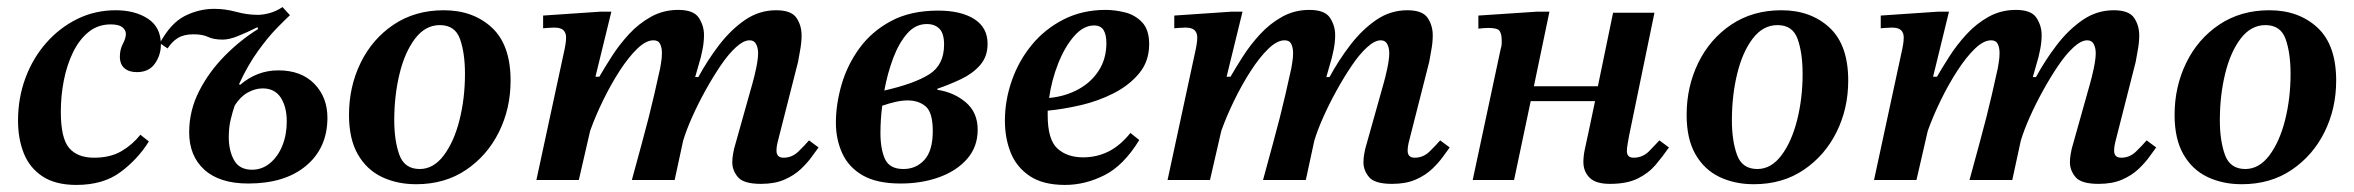

<svg xmlns="http://www.w3.org/2000/svg" viewBox="-20 -509 6656 543"><path d="M196 14Q137 14 100.5 -10Q64 -34 47.5 -75Q31 -116 31 -168Q31 -232 52 -288.5Q73 -345 111 -388Q149 -431 199 -455.5Q249 -480 307 -480Q362 -480 398.5 -456Q435 -432 435 -383Q435 -353 418 -329Q401 -305 367 -305Q345 -305 332 -316Q319 -327 319 -349Q319 -369 327.5 -385Q336 -401 336 -413Q336 -424 326 -432Q316 -440 293 -440Q257 -440 230.5 -418.5Q204 -397 186.5 -361Q169 -325 160.5 -281.5Q152 -238 152 -193Q152 -118 175.5 -90.5Q199 -63 246 -63Q292 -63 323.5 -81.5Q355 -100 377 -128L401 -109Q370 -59 321 -22.5Q272 14 196 14Z M682 10Q601 10 558 -29Q515 -68 515 -135Q515 -196 543 -251Q571 -306 615.5 -351Q660 -396 710 -427L708 -432Q678 -417 653 -407Q628 -397 610 -397Q584 -397 568.5 -404.5Q553 -412 527 -412Q500 -412 483 -401.5Q466 -391 454 -372L432 -387Q463 -444 503 -464Q543 -484 586 -484Q617 -484 648 -475.5Q679 -467 709 -467Q724 -467 742.5 -472Q761 -477 779 -489L800 -466Q788 -455 763 -429.5Q738 -404 709.5 -364.5Q681 -325 656 -271L659 -269Q707 -310 767 -310Q832 -310 869 -272Q906 -234 906 -176Q906 -91 846 -40.5Q786 10 682 10ZM693 -29Q721 -29 743.5 -47.5Q766 -66 778.5 -97Q791 -128 791 -165Q791 -207 774 -233Q757 -259 723 -259Q702 -259 681 -247.5Q660 -236 644 -211Q638 -194 632.5 -171.5Q627 -149 627 -121Q627 -83 642 -56Q657 -29 693 -29Z M1157 12Q1103 12 1060 -8.5Q1017 -29 992 -72.5Q967 -116 967 -184Q967 -264 1000 -331.5Q1033 -399 1093.5 -439.5Q1154 -480 1235 -480Q1318 -480 1371 -431Q1424 -382 1424 -281Q1424 -202 1391 -135.5Q1358 -69 1298 -28.5Q1238 12 1157 12ZM1167 -31Q1206 -31 1235 -69.5Q1264 -108 1279.5 -169.5Q1295 -231 1295 -300Q1295 -359 1281 -398.5Q1267 -438 1224 -438Q1183 -438 1154 -400Q1125 -362 1110 -300.5Q1095 -239 1095 -169Q1095 -111 1109.5 -71Q1124 -31 1167 -31Z M2132 11Q2083 11 2067 -8Q2051 -27 2051 -50Q2051 -61 2053 -72.5Q2055 -84 2056 -88L2108 -273Q2113 -290 2118.5 -316Q2124 -342 2124 -359Q2124 -373 2118.5 -384Q2113 -395 2100 -395Q2083 -395 2061.5 -375.5Q2040 -356 2018 -323.5Q1996 -291 1975 -253Q1954 -215 1937.5 -178Q1921 -141 1912 -111L1888 0H1767Q1783 -59 1794.5 -101Q1806 -143 1814.5 -176.5Q1823 -210 1830.5 -242.5Q1838 -275 1847 -316Q1847 -317 1849.5 -331Q1852 -345 1852 -359Q1852 -374 1847 -384.5Q1842 -395 1828 -395Q1807 -395 1782.5 -371.5Q1758 -348 1733 -309.5Q1708 -271 1686 -226Q1664 -181 1649 -139L1617 0H1497L1577 -371Q1577 -371 1579 -382Q1581 -393 1581 -403Q1581 -416 1573.5 -423.5Q1566 -431 1547 -431Q1539 -431 1527.5 -430Q1516 -429 1516 -429V-465L1678 -476H1709L1664 -292H1675Q1690 -318 1710.5 -350Q1731 -382 1758.5 -412Q1786 -442 1821 -461.5Q1856 -481 1898 -481Q1942 -481 1956.5 -458.5Q1971 -436 1971 -410Q1971 -390 1967 -370Q1963 -350 1962 -347L1946 -291H1955Q1981 -339 2014 -382Q2047 -425 2087 -452.5Q2127 -480 2175 -480Q2218 -480 2232.5 -458.5Q2247 -437 2247 -409Q2247 -388 2242.5 -365Q2238 -342 2237 -334L2179 -106Q2179 -106 2177.5 -98.5Q2176 -91 2176 -83Q2176 -63 2196 -63Q2220 -63 2238 -80.5Q2256 -98 2268 -112L2295 -92Q2288 -83 2276 -66Q2264 -49 2245 -31Q2226 -13 2198.5 -1Q2171 11 2132 11Z M2527 10Q2460 10 2420 -13Q2380 -36 2362 -75.5Q2344 -115 2344 -162Q2344 -214 2360 -269.5Q2376 -325 2410.5 -372.5Q2445 -420 2500 -449.5Q2555 -479 2633 -479Q2698 -479 2735.5 -455Q2773 -431 2773 -385Q2773 -349 2752 -325Q2731 -301 2698.5 -285.5Q2666 -270 2631 -258V-255Q2678 -248 2711.5 -219.5Q2745 -191 2745 -142Q2745 -94 2715.5 -60Q2686 -26 2636.5 -8Q2587 10 2527 10ZM2535 -31Q2571 -31 2594.5 -57Q2618 -83 2618 -138Q2618 -191 2598 -208Q2578 -225 2547 -225Q2530 -225 2511 -220.5Q2492 -216 2475 -210Q2470 -170 2470 -133Q2470 -87 2483 -59Q2496 -31 2535 -31ZM2481 -253Q2565 -272 2607.5 -298.5Q2650 -325 2650 -383Q2650 -414 2637 -427.5Q2624 -441 2601 -441Q2569 -441 2545.5 -414Q2522 -387 2506 -344.5Q2490 -302 2481 -253Z M2992 14Q2930 14 2892.5 -11Q2855 -36 2838.5 -77Q2822 -118 2822 -168Q2822 -225 2841.5 -281Q2861 -337 2898 -382Q2935 -427 2988 -454Q3041 -481 3107 -481Q3133 -481 3161.5 -474Q3190 -467 3210 -446Q3230 -425 3230 -384Q3230 -336 3202 -302Q3174 -268 3130 -245.5Q3086 -223 3036 -211.5Q2986 -200 2943 -196Q2943 -190 2943 -183Q2943 -114 2970.5 -89Q2998 -64 3043 -64Q3082 -64 3115 -80.5Q3148 -97 3177 -133L3202 -113Q3158 -41 3103.5 -13.5Q3049 14 2992 14ZM2947 -232Q2992 -236 3029 -256Q3066 -276 3087.5 -309.5Q3109 -343 3109 -387Q3109 -411 3101 -424Q3093 -437 3074 -437Q3044 -437 3017.5 -406.5Q2991 -376 2972.5 -329Q2954 -282 2947 -232Z M3917 11Q3868 11 3852 -8Q3836 -27 3836 -50Q3836 -61 3838 -72.5Q3840 -84 3841 -88L3893 -273Q3898 -290 3903.5 -316Q3909 -342 3909 -359Q3909 -373 3903.5 -384Q3898 -395 3885 -395Q3868 -395 3846.5 -375.5Q3825 -356 3803 -323.5Q3781 -291 3760 -253Q3739 -215 3722.5 -178Q3706 -141 3697 -111L3673 0H3552Q3568 -59 3579.5 -101Q3591 -143 3599.5 -176.5Q3608 -210 3615.5 -242.5Q3623 -275 3632 -316Q3632 -317 3634.5 -331Q3637 -345 3637 -359Q3637 -374 3632 -384.5Q3627 -395 3613 -395Q3592 -395 3567.5 -371.5Q3543 -348 3518 -309.5Q3493 -271 3471 -226Q3449 -181 3434 -139L3402 0H3282L3362 -371Q3362 -371 3364 -382Q3366 -393 3366 -403Q3366 -416 3358.5 -423.5Q3351 -431 3332 -431Q3324 -431 3312.5 -430Q3301 -429 3301 -429V-465L3463 -476H3494L3449 -292H3460Q3475 -318 3495.5 -350Q3516 -382 3543.5 -412Q3571 -442 3606 -461.5Q3641 -481 3683 -481Q3727 -481 3741.5 -458.5Q3756 -436 3756 -410Q3756 -390 3752 -370Q3748 -350 3747 -347L3731 -291H3740Q3766 -339 3799 -382Q3832 -425 3872 -452.5Q3912 -480 3960 -480Q4003 -480 4017.5 -458.5Q4032 -437 4032 -409Q4032 -388 4027.5 -365Q4023 -342 4022 -334L3964 -106Q3964 -106 3962.5 -98.5Q3961 -91 3961 -83Q3961 -63 3981 -63Q4005 -63 4023 -80.5Q4041 -98 4053 -112L4080 -92Q4073 -83 4061 -66Q4049 -49 4030 -31Q4011 -13 3983.5 -1Q3956 11 3917 11Z M4533 11Q4493 11 4475.5 -6.5Q4458 -24 4458 -51Q4458 -67 4462 -86.5Q4466 -106 4474 -142L4491 -223H4309L4262 0H4145L4224 -370Q4227 -379 4227 -386Q4227 -393 4227 -395Q4227 -413 4221 -421.5Q4215 -430 4190 -430Q4184 -430 4177 -429.5Q4170 -429 4161 -428V-465L4327 -476H4362L4318 -265H4499L4542 -473H4659L4587 -124Q4586 -117 4583.5 -104Q4581 -91 4581 -82Q4581 -63 4600 -63Q4626 -63 4644.5 -82Q4663 -101 4673 -112L4700 -92Q4682 -66 4662 -42.5Q4642 -19 4611.5 -4Q4581 11 4533 11Z M4940 12Q4886 12 4843 -8.5Q4800 -29 4775 -72.5Q4750 -116 4750 -184Q4750 -264 4783 -331.5Q4816 -399 4876.5 -439.5Q4937 -480 5018 -480Q5101 -480 5154 -431Q5207 -382 5207 -281Q5207 -202 5174 -135.5Q5141 -69 5081 -28.5Q5021 12 4940 12ZM4950 -31Q4989 -31 5018 -69.5Q5047 -108 5062.5 -169.5Q5078 -231 5078 -300Q5078 -359 5064 -398.5Q5050 -438 5007 -438Q4966 -438 4937 -400Q4908 -362 4893 -300.5Q4878 -239 4878 -169Q4878 -111 4892.5 -71Q4907 -31 4950 -31Z M5915 11Q5866 11 5850 -8Q5834 -27 5834 -50Q5834 -61 5836 -72.5Q5838 -84 5839 -88L5891 -273Q5896 -290 5901.5 -316Q5907 -342 5907 -359Q5907 -373 5901.5 -384Q5896 -395 5883 -395Q5866 -395 5844.5 -375.5Q5823 -356 5801 -323.5Q5779 -291 5758 -253Q5737 -215 5720.5 -178Q5704 -141 5695 -111L5671 0H5550Q5566 -59 5577.5 -101Q5589 -143 5597.5 -176.5Q5606 -210 5613.5 -242.5Q5621 -275 5630 -316Q5630 -317 5632.5 -331Q5635 -345 5635 -359Q5635 -374 5630 -384.5Q5625 -395 5611 -395Q5590 -395 5565.5 -371.5Q5541 -348 5516 -309.5Q5491 -271 5469 -226Q5447 -181 5432 -139L5400 0H5280L5360 -371Q5360 -371 5362 -382Q5364 -393 5364 -403Q5364 -416 5356.5 -423.5Q5349 -431 5330 -431Q5322 -431 5310.5 -430Q5299 -429 5299 -429V-465L5461 -476H5492L5447 -292H5458Q5473 -318 5493.5 -350Q5514 -382 5541.5 -412Q5569 -442 5604 -461.5Q5639 -481 5681 -481Q5725 -481 5739.5 -458.5Q5754 -436 5754 -410Q5754 -390 5750 -370Q5746 -350 5745 -347L5729 -291H5738Q5764 -339 5797 -382Q5830 -425 5870 -452.5Q5910 -480 5958 -480Q6001 -480 6015.5 -458.5Q6030 -437 6030 -409Q6030 -388 6025.5 -365Q6021 -342 6020 -334L5962 -106Q5962 -106 5960.5 -98.5Q5959 -91 5959 -83Q5959 -63 5979 -63Q6003 -63 6021 -80.5Q6039 -98 6051 -112L6078 -92Q6071 -83 6059 -66Q6047 -49 6028 -31Q6009 -13 5981.5 -1Q5954 11 5915 11Z M6320 12Q6266 12 6223 -8.5Q6180 -29 6155 -72.5Q6130 -116 6130 -184Q6130 -264 6163 -331.5Q6196 -399 6256.5 -439.5Q6317 -480 6398 -480Q6481 -480 6534 -431Q6587 -382 6587 -281Q6587 -202 6554 -135.5Q6521 -69 6461 -28.5Q6401 12 6320 12ZM6330 -31Q6369 -31 6398 -69.5Q6427 -108 6442.5 -169.5Q6458 -231 6458 -300Q6458 -359 6444 -398.5Q6430 -438 6387 -438Q6346 -438 6317 -400Q6288 -362 6273 -300.5Q6258 -239 6258 -169Q6258 -111 6272.5 -71Q6287 -31 6330 -31Z"/></svg>

Font: STIX Two Text SemiBold
Style: Italic
Weight: 600
Italic angle: -12°
Designer: Ross Mills, John Hudson & Paul Hanslow, Tiro Typeworks Ltd; with prior portions MicroPress Inc. and Coen Hoffman, Elsevi
Foundry: Tiro Typeworks Ltd
Version: Version 2.13 b171